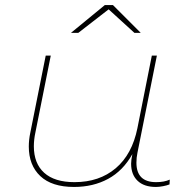

<svg xmlns="http://www.w3.org/2000/svg" viewBox="-20 -737 736 760"><path d="M652 -26 651 -7Q641 -3 625.5 0Q610 3 597 3Q550 3 524.5 -21.5Q499 -46 499 -89Q499 -104 504 -127Q467 -61 408 -29Q349 3 273 3Q185 3 139.5 -40Q94 -83 94 -157Q94 -184 100 -212L161 -517H181L120 -212Q114 -184 114 -158Q114 -90 155 -53Q196 -16 275 -16Q373 -16 438 -71Q503 -126 524 -230L581 -517H601L524 -132Q520 -113 520 -93Q520 -16 598 -16Q630 -16 652 -26ZM512 -607 410 -700 290 -607H261L395 -717H427L537 -607Z"/></svg>

Font: Montserrat Alternates Thin
Style: Italic
Weight: 250
Italic angle: -11.3°
Designer: Julieta Ulanovsky
Foundry: Julieta Ulanovsky
Version: Version 7.200